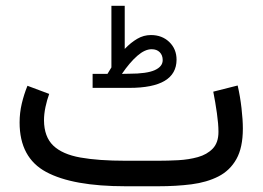

<svg xmlns="http://www.w3.org/2000/svg" viewBox="-20 -649 915 669"><path d="M354.5 -391.6Q358.4 -397.5 361.6 -403.3Q364.7 -409.2 368.2 -414.1V-628.9H414.6V-478.5Q435.5 -500.5 458 -513.7Q480.5 -526.9 505.9 -526.9Q544.9 -526.9 570.1 -502.4Q595.2 -478 595.2 -440.9Q594.7 -342.8 430.7 -342.8H302.7V-391.6ZM430.2 -392.1Q491.2 -392.1 519 -404.5Q546.9 -417 546.9 -439.5Q546.9 -456.5 536.6 -467Q526.4 -477.5 508.3 -477.5Q484.9 -477.5 458.5 -454.6Q432.1 -431.6 404.8 -391.6ZM531.2 0H417.5Q233.4 0 140.9 -49.8Q48.3 -99.6 48.3 -222.2Q48.3 -255.9 55.9 -288.1Q63.5 -320.3 75.7 -350.1L151.4 -321.8Q143.6 -300.3 138.4 -275.9Q133.3 -251.5 133.3 -229.5Q133.8 -172.4 165.5 -141.8Q197.3 -111.3 260.3 -100.1Q323.2 -88.9 417.5 -88.9H531.7Q564.9 -88.9 601.3 -90.8Q637.7 -92.8 669.4 -101.6Q701.2 -110.4 721.2 -131.1Q741.2 -151.9 741.2 -189.5Q741.2 -216.8 735.8 -254.6Q730.5 -292.5 723.1 -329.6L808.1 -351.1Q816.9 -313 821.5 -272.2Q826.2 -231.4 826.2 -201.2Q826.2 -134.8 803.7 -94.7Q781.2 -54.7 741 -34.2Q700.7 -13.7 647.2 -6.8Q593.8 0 531.2 0Z"/></svg>

Font: Vazirmatn RD UI
Style: Regular
Weight: 400
Designer: Saber Rastikerdar
Foundry: Saber Rastikerdar
Version: Version 33.003